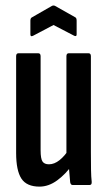

<svg xmlns="http://www.w3.org/2000/svg" viewBox="-20 -688 398 714"><path d="M127 6Q79 6 59.5 -24Q40 -54 40 -119V-479Q40 -490 49 -490H122Q131 -490 131 -479V-129Q131 -98 138 -87.5Q145 -77 162 -77Q182 -77 201.5 -92.5Q221 -108 238 -135L250 -77Q225 -41 193 -17.5Q161 6 127 6ZM250 0Q243 0 241 -10Q239 -29 237 -56Q235 -83 235 -99L227 -114V-479Q227 -490 236 -490H309Q318 -490 318 -479V-123Q318 -84 318.5 -56.5Q319 -29 321 -12Q322 0 313 0ZM103 -555Q93 -550 93 -560V-611Q93 -620 98 -623L173 -666Q179 -669 185 -666L261 -623Q265 -620 265 -611V-560Q265 -551 256 -555L179 -595Z"/></svg>

Font: Sofia Sans Extra Condensed SemiBold
Style: Regular
Weight: 600
Designer: Botio Nikoltchev, Ani Petrova
Foundry: lettersoup
Version: Version 4.101